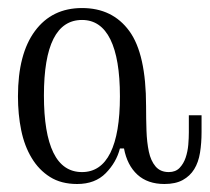

<svg xmlns="http://www.w3.org/2000/svg" viewBox="-20 -440 524 480"><path d="M185.1 -419.9Q261.2 -419.9 303.2 -362.5Q345.2 -305.2 345.2 -174.8Q345.2 -143.1 346.2 -113.5Q347.2 -84 352.1 -61Q356.9 -38.1 368.9 -23.9Q380.9 -9.8 401.9 -9.8Q418.9 -9.8 429 -20.3Q439 -30.8 444.1 -45.9Q449.2 -61 450.7 -78.1Q452.1 -95.2 452.1 -108.9V-151.9H483.9V-109.9Q483.9 -82 480 -58.1Q476.1 -34.2 465.6 -17.1Q455.1 0 437 10Q418.9 20 391.1 20Q349.1 20 323.5 -3.4Q297.9 -26.9 290 -68.8H279.8Q271 -34.2 244.4 -7.1Q217.8 20 172.9 20Q132.8 20 105 2.4Q77.1 -15.1 59.1 -45.2Q41 -75.2 33 -114.5Q24.9 -153.8 24.9 -199.2Q24.9 -305.2 67.4 -362.5Q109.9 -419.9 185.1 -419.9ZM185.1 -390.1Q89.8 -390.1 89.8 -201.2Q89.8 -106.9 113.5 -58.3Q137.2 -9.8 185.1 -9.8Q231.9 -9.8 255.9 -57.9Q279.8 -106 279.8 -199.2Q279.8 -293 255.9 -341.6Q231.9 -390.1 185.1 -390.1Z"/></svg>

Font: Sevillana
Style: Regular
Weight: 400
Designer: Olga Umpeleva
Foundry: Brownfox
Version: Version 1.001